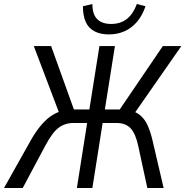

<svg xmlns="http://www.w3.org/2000/svg" viewBox="-46 -934 921 954"><path d="M-26 0 111 -244Q137 -288 164 -318.5Q191 -349 221 -366Q251 -383 286 -387L252 -362L122 -705H208L327 -374L314 -390H398L448 -705H525L475 -390H563L538 -374L763 -705H855L616 -362L589 -387Q625 -382 648.5 -363Q672 -344 686 -314Q700 -284 710 -244L767 0H686L641 -208Q628 -270 603 -296.5Q578 -323 532 -323H464L413 0H336L387 -323H319Q277 -323 245 -299Q213 -275 178 -208L67 0ZM495 -763Q452 -763 422.5 -779Q393 -795 379.5 -826Q366 -857 366 -903L413 -914Q413 -863 437 -839Q461 -815 506 -815Q553 -815 584.5 -840Q616 -865 634 -914L677 -903Q662 -858 635.5 -826.5Q609 -795 573.5 -779Q538 -763 495 -763Z"/></svg>

Font: Nunito Sans 10pt Condensed
Style: Italic
Weight: 400
Width: 3
Italic angle: -9°
Designer: Vernon Adams
Foundry: Vernon Adams
Version: Version 3.101;gftools[0.9.27]